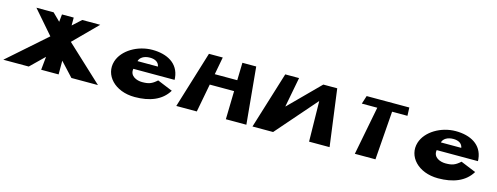

<svg xmlns="http://www.w3.org/2000/svg" viewBox="-28 -1097 4379 1691"><g transform="rotate(15 2161.5 -251.5)"><path d="M855 -1 526 -307 737 -519H573L495 -448V-520H388L381 -451L312 -519H155L339 -307L-8 -1H224L349 -123L337 -2H496V-127L613 -1Z M1495 -220C1495 -224 1495 -233 1494 -239C1481 -368 1373 -425 1239 -425C1106 -425 973 -348 939 -239C899 -109 1010 17 1194 17C1329 17 1438 -24 1496 -121L1357 -178C1311 -137 1284 -127 1223 -127C1174 -127 1107 -152 1119 -220ZM1137 -295C1145 -328 1181 -353 1236 -353C1284 -353 1317 -333 1323 -295Z M1805 -260H2027L2021 -2H2208L2159 -520H2033L2029 -360H1824L1854 -520H1728L1569 -2H1756Z M2780 -1H2967L2898 -519H2771L2500 -247H2498L2550 -519H2424L2264 -1H2452L2772 -368H2774Z M3142 -445H3283L3197 -2H3385L3418 -445H3558L3555 -520H3166Z M4261 -220C4261 -224 4261 -233 4260 -239C4247 -368 4139 -425 4005 -425C3872 -425 3739 -348 3705 -239C3665 -109 3776 17 3960 17C4095 17 4204 -24 4262 -121L4123 -178C4077 -137 4050 -127 3989 -127C3940 -127 3873 -152 3885 -220ZM3903 -295C3911 -328 3947 -353 4002 -353C4050 -353 4083 -333 4089 -295Z"/></g></svg>

Font: Hussar Milosc
Style: Bold
Weight: 700
Foundry: Cannot Into Space Fonts
Version: Version 1.02